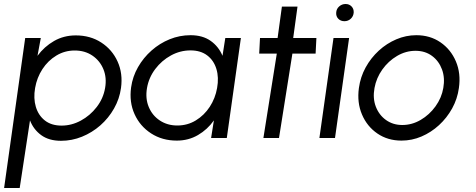

<svg xmlns="http://www.w3.org/2000/svg" viewBox="-66 -690 2379 960"><path d="M32.5 250H-45.5L60 -500H138L121.5 -411Q155.5 -457 204.2 -485Q253 -513 313 -513Q385.5 -513 440.2 -477.5Q495 -442 522 -382.2Q549 -322.5 539 -250Q531.5 -195.5 504.2 -147.5Q477 -99.5 435.8 -63.2Q394.5 -27 344 -6.5Q293.5 14 239 14Q179 14 140.2 -14.2Q101.5 -42.5 84 -88ZM307.5 -437.5Q257.5 -437.5 215.8 -412.2Q174 -387 146.2 -344.5Q118.5 -302 109.5 -250Q100.5 -198.5 113.2 -155.8Q126 -113 158.5 -87.5Q191 -62 242 -62Q292 -62 338.2 -87Q384.5 -112 417.5 -154.8Q450.5 -197.5 459.5 -250Q468.5 -301.5 451 -344Q433.5 -386.5 396 -412Q358.5 -437.5 307.5 -437.5Z M1060.5 -500H1138.5L1068 0H989.5L1003.5 -88Q971.5 -42.5 924 -14.8Q876.5 13 818 13Q745 13 689.5 -23Q634 -59 606.8 -119.2Q579.5 -179.5 589.5 -253Q597 -307 624 -354.2Q651 -401.5 691.8 -437.5Q732.5 -473.5 782.5 -493.8Q832.5 -514 886.5 -514Q947.5 -514 987.5 -485.5Q1027.5 -457 1046.5 -411ZM820.5 -62.5Q871.5 -62.5 913.2 -88Q955 -113.5 982.8 -156Q1010.5 -198.5 1019.5 -250Q1029 -302.5 1016 -345.2Q1003 -388 970 -413Q937 -438 886.5 -438Q835 -438 788.8 -412.8Q742.5 -387.5 710.2 -344.8Q678 -302 669 -250Q660 -197.5 677.8 -155Q695.5 -112.5 733.2 -87.5Q771 -62.5 820.5 -62.5Z M1512 -422H1396L1329 0H1251L1318 -422H1230L1234 -500H1322L1343.5 -657H1421.5L1400 -500H1516Z M1601.5 -500H1679.5L1609 0H1531ZM1656 -584Q1637.5 -584 1625.5 -596.2Q1613.5 -608.5 1615 -627Q1616 -645.5 1629.8 -657.8Q1643.5 -670 1662 -670Q1680 -670 1691.8 -657.8Q1703.5 -645.5 1702.5 -627Q1701 -608.5 1687.8 -596.2Q1674.5 -584 1656 -584Z M1941.5 13Q1872.5 13 1820.8 -22.5Q1769 -58 1743.8 -117.8Q1718.5 -177.5 1728.5 -250Q1736 -305 1762.2 -352.8Q1788.5 -400.5 1828 -436.8Q1867.5 -473 1915.8 -493.5Q1964 -514 2015.5 -514Q2084.5 -514 2136.2 -478.5Q2188 -443 2213.5 -383Q2239 -323 2228.5 -250Q2221 -195.5 2194.8 -148Q2168.5 -100.5 2129 -64.2Q2089.5 -28 2041.5 -7.5Q1993.5 13 1941.5 13ZM1945.5 -65Q1994 -65 2037.5 -90.5Q2081 -116 2111.5 -158.2Q2142 -200.5 2150.5 -250Q2159.5 -300.5 2144 -342.8Q2128.5 -385 2094 -410.5Q2059.5 -436 2011.5 -436Q1963 -436 1919.2 -410.2Q1875.5 -384.5 1845.5 -342.2Q1815.5 -300 1806.5 -250Q1797 -198.5 1813.2 -156.5Q1829.5 -114.5 1864.2 -89.8Q1899 -65 1945.5 -65Z"/></svg>

Font: Urbanist
Style: Italic
Weight: 400
Italic angle: -8°
Designer: Corey Hu
Foundry: Corey Hu
Version: Version 1.330; ttfautohint (v1.8.4.7-5d5b)